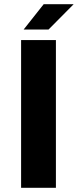

<svg xmlns="http://www.w3.org/2000/svg" viewBox="-20 -890 369 910"><path d="M80 -700H245V0H80ZM92 -750 187 -870H329L210 -750Z"/></svg>

Font: Fivo Sans Modern
Style: Regular
Weight: 700
Designer: Alexander Slobzheninov
Foundry: Alexander Slobzheninov
Version: 1.0